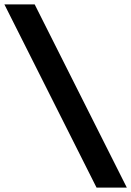

<svg xmlns="http://www.w3.org/2000/svg" viewBox="-97 -719 598 875"><path d="M-77 -699H61L481 136H343Z"/></svg>

Font: Sarpanch
Style: Bold
Weight: 700
Designer: Manushi Parikh (Devanagari and Latin), Jyotish Sonowal (Devanagari)
Foundry: Indian Type Foundry
Version: Version 2.004;PS 1.0;hotconv 1.0.78;makeotf.lib2.5.61930; tt